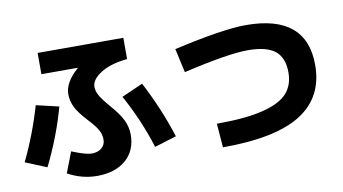

<svg xmlns="http://www.w3.org/2000/svg" viewBox="-80 -954 2160 1209"><g transform="rotate(-10 1000.0 -349.0)"><path d="M449 -625V-627H217V-763H765V-627Q659 -617 595.5 -577Q532 -537 532 -490Q532 -464 547.5 -435.5Q563 -407 605 -358Q662 -293 683.5 -248Q705 -203 705 -155Q705 -53 636.5 6Q568 65 452 65Q356 65 266 16L317 -116Q405 -80 443 -80Q483 -80 507 -100.5Q531 -121 531 -155Q531 -186 514.5 -216Q498 -246 451 -296Q402 -349 382 -389Q362 -429 362 -473Q362 -549 449 -625ZM695 -398 831 -458Q925 -278 983 -95L843 -52Q787 -231 695 -398ZM293 -407Q242 -222 153 -43L17 -99Q96 -262 148 -441Z M1109 -483 1075 -636Q1391 -708 1538 -708Q1925 -708 1925 -385Q1925 -180 1763.5 -77.5Q1602 25 1263 25L1251 -128Q1434 -128 1545.5 -155.5Q1657 -183 1704 -235Q1751 -287 1751 -368Q1751 -462 1697 -506Q1643 -550 1522 -550Q1398 -550 1109 -483Z"/></g></svg>

Font: M PLUS 1p ExtraBold
Style: Regular
Weight: 800
Version: Version 1.062